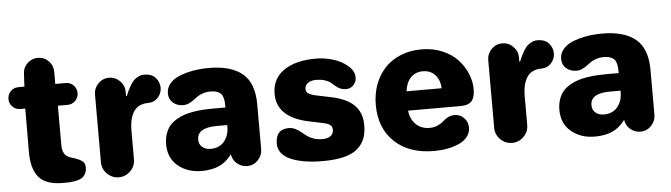

<svg xmlns="http://www.w3.org/2000/svg" viewBox="-46 -879 3763 1077"><g transform="rotate(-5 1835.5 -341.0)"><path d="M6.8 -482.9Q6.8 -508.8 24.7 -526.9Q42.5 -544.9 67.9 -544.9H102.1L106 -619.1Q107.4 -652.3 132.3 -675.8Q157.2 -699.2 190.9 -699.2Q226.1 -699.2 251 -674.1Q275.9 -648.9 275.9 -613.8V-544.9H335Q360.4 -544.9 378.2 -526.9Q396 -508.8 396 -483.9Q396 -458 378.2 -439.9Q360.4 -421.9 335 -421.9H279.8V-199.2Q279.8 -179.2 284.7 -164.8Q289.6 -150.4 298.8 -142.3Q308.1 -134.3 315.7 -130.6Q323.2 -127 334 -124Q370.6 -113.3 388.2 -100.8Q405.8 -88.4 405.8 -64Q405.8 -42.5 397.2 -27.6Q388.7 -12.7 377 -5.1Q365.2 2.4 344.5 6.6Q323.7 10.7 309.1 11.5Q294.4 12.2 270 12.2Q174.8 12.2 134.5 -35.4Q94.2 -83 95.2 -183.1L96.2 -421.9H67.9Q42.5 -421.9 24.7 -439.9Q6.8 -458 6.8 -482.9Z M492.7 -85V-466.8Q492.7 -502 518.1 -527.6Q543.5 -553.2 578.6 -553.2Q614.3 -553.2 639.9 -527.6Q665.5 -502 665.5 -466.8V-442.9H669.9Q677.7 -461.9 683.1 -473.1Q688.5 -484.4 698.7 -501.7Q709 -519 719 -528.6Q729 -538.1 743.9 -545.7Q758.8 -553.2 775.9 -553.2Q820.8 -553.2 841.8 -527.8Q862.8 -502.4 862.8 -472.2Q862.8 -441.4 841.1 -417.2Q819.3 -393.1 784.7 -393.1Q754.9 -393.1 733.4 -381.1Q711.9 -369.1 700.4 -347.9Q689 -326.7 683.8 -302.5Q678.7 -278.3 678.7 -249V-85Q678.7 -46.9 651.4 -19.5Q624 7.8 585.9 7.8Q547.9 7.8 520.3 -19.5Q492.7 -46.9 492.7 -85Z M865.7 -152.8Q865.7 -185.5 875 -212.4Q884.3 -239.3 899.7 -257.3Q915 -275.4 938 -288.8Q960.9 -302.2 984.4 -310.1Q1007.8 -317.9 1037.6 -322.5Q1067.4 -327.1 1092.5 -328.6Q1117.7 -330.1 1147.5 -330.1H1215.3Q1215.3 -350.1 1214.1 -362.8Q1212.9 -375.5 1208.7 -388.9Q1204.6 -402.3 1196.5 -409.7Q1188.5 -417 1174.3 -421.9Q1160.2 -426.8 1139.6 -426.8Q1116.2 -426.8 1096.7 -420.2Q1077.1 -413.6 1064.2 -404.5Q1051.3 -395.5 1039.1 -386.2Q1026.9 -377 1012 -370.4Q997.1 -363.8 980.5 -363.8Q946.8 -363.8 923.6 -384Q900.4 -404.3 900.4 -437Q900.4 -464.4 916.5 -486.3Q932.6 -508.3 957.5 -521.5Q982.4 -534.7 1015.4 -543.5Q1048.3 -552.2 1079.6 -555.7Q1110.8 -559.1 1141.6 -559.1Q1265.1 -559.1 1329.8 -505.9Q1394.5 -452.6 1394.5 -332V-81.1Q1394.5 -44.9 1369.6 -18.6Q1344.7 7.8 1308.6 7.8Q1275.9 7.8 1251.5 -13.2Q1227.1 -34.2 1222.7 -65.9Q1191.4 -23.4 1149.9 -5.1Q1108.4 13.2 1051.8 13.2Q972.7 13.2 919.2 -31.2Q865.7 -75.7 865.7 -152.8ZM1047.4 -164.1Q1047.4 -136.7 1065.9 -121.3Q1084.5 -106 1112.8 -106Q1161.6 -106 1189.2 -138.9Q1216.8 -171.9 1216.8 -222.2V-231H1157.7Q1047.4 -231 1047.4 -164.1Z M1733.4 17.1Q1679.2 17.1 1634.8 10Q1590.3 2.9 1556.2 -11.2Q1522 -25.4 1503.2 -48.6Q1484.4 -71.8 1484.4 -102.1Q1484.4 -184.1 1558.6 -184.1Q1577.6 -184.1 1594.5 -176Q1611.3 -168 1625.2 -156.5Q1639.2 -145 1654.3 -133.5Q1669.4 -122.1 1691.7 -114Q1713.9 -106 1740.7 -106Q1770.5 -106 1787.6 -117.9Q1804.7 -129.9 1804.7 -153.8Q1804.7 -170.4 1793 -180.2Q1781.2 -189.9 1746.6 -196.8L1678.7 -210.9Q1496.6 -247.6 1496.6 -381.8Q1496.6 -467.3 1563.2 -513.2Q1629.9 -559.1 1743.7 -559.1Q1792.5 -559.1 1840.8 -544.4Q1889.2 -529.8 1923.3 -500.2Q1957.5 -470.7 1957.5 -434.1Q1957.5 -410.2 1940.9 -392.1Q1924.3 -374 1899.4 -374Q1879.4 -374 1864.5 -380.9Q1849.6 -387.7 1839.1 -397.5Q1828.6 -407.2 1816.7 -416.7Q1804.7 -426.3 1783.9 -433.1Q1763.2 -439.9 1734.4 -439.9Q1706.5 -439.9 1689 -427.5Q1671.4 -415 1671.4 -394Q1671.4 -377.4 1685.5 -368.2Q1699.7 -358.9 1733.4 -352.1L1811.5 -335.9Q1900.4 -317.4 1941.4 -274.9Q1982.4 -232.4 1982.4 -164.1Q1982.4 -120.6 1970 -88.4Q1957.5 -56.2 1929.4 -31.7Q1901.4 -7.3 1852.3 4.9Q1803.2 17.1 1733.4 17.1Z M2056.6 -271Q2056.6 -333 2076.4 -386Q2096.2 -439 2132.1 -477.3Q2168 -515.6 2221.2 -537.4Q2274.4 -559.1 2338.4 -559.1Q2401.9 -559.1 2455.1 -536.9Q2508.3 -514.6 2541.5 -478.8Q2574.7 -442.9 2593 -399.4Q2611.3 -356 2611.3 -311Q2611.3 -266.6 2593.3 -244.9Q2575.2 -223.1 2529.3 -223.1H2234.4Q2239.7 -174.3 2269.8 -145.3Q2299.8 -116.2 2346.7 -116.2Q2372.1 -116.2 2392.3 -125.5Q2412.6 -134.8 2424.3 -146Q2436 -157.2 2453.6 -166.5Q2471.2 -175.8 2491.7 -175.8Q2522.5 -175.8 2544.4 -153.6Q2566.4 -131.3 2566.4 -99.1Q2566.4 -69.8 2548.3 -47.1Q2530.3 -24.4 2500.2 -11.2Q2470.2 2 2435.1 8.5Q2399.9 15.1 2361.3 15.1Q2220.2 15.1 2138.4 -62.3Q2056.6 -139.6 2056.6 -271ZM2235.4 -332H2432.6Q2430.7 -379.9 2404.3 -408Q2377.9 -436 2335.4 -436Q2293.5 -436 2267.1 -408.2Q2240.7 -380.4 2235.4 -332Z M2707 -85V-466.8Q2707 -502 2732.4 -527.6Q2757.8 -553.2 2793 -553.2Q2828.6 -553.2 2854.2 -527.6Q2879.9 -502 2879.9 -466.8V-442.9H2884.3Q2892.1 -461.9 2897.5 -473.1Q2902.8 -484.4 2913.1 -501.7Q2923.3 -519 2933.3 -528.6Q2943.4 -538.1 2958.3 -545.7Q2973.1 -553.2 2990.2 -553.2Q3035.2 -553.2 3056.2 -527.8Q3077.1 -502.4 3077.1 -472.2Q3077.1 -441.4 3055.4 -417.2Q3033.7 -393.1 2999 -393.1Q2969.2 -393.1 2947.8 -381.1Q2926.3 -369.1 2914.8 -347.9Q2903.3 -326.7 2898.2 -302.5Q2893.1 -278.3 2893.1 -249V-85Q2893.1 -46.9 2865.7 -19.5Q2838.4 7.8 2800.3 7.8Q2762.2 7.8 2734.6 -19.5Q2707 -46.9 2707 -85Z M3080.1 -152.8Q3080.1 -185.5 3089.4 -212.4Q3098.6 -239.3 3114 -257.3Q3129.4 -275.4 3152.3 -288.8Q3175.3 -302.2 3198.7 -310.1Q3222.2 -317.9 3252 -322.5Q3281.7 -327.1 3306.9 -328.6Q3332 -330.1 3361.8 -330.1H3429.7Q3429.7 -350.1 3428.5 -362.8Q3427.2 -375.5 3423.1 -388.9Q3418.9 -402.3 3410.9 -409.7Q3402.8 -417 3388.7 -421.9Q3374.5 -426.8 3354 -426.8Q3330.6 -426.8 3311 -420.2Q3291.5 -413.6 3278.6 -404.5Q3265.6 -395.5 3253.4 -386.2Q3241.2 -377 3226.3 -370.4Q3211.4 -363.8 3194.8 -363.8Q3161.1 -363.8 3137.9 -384Q3114.7 -404.3 3114.7 -437Q3114.7 -464.4 3130.9 -486.3Q3147 -508.3 3171.9 -521.5Q3196.8 -534.7 3229.7 -543.5Q3262.7 -552.2 3293.9 -555.7Q3325.2 -559.1 3356 -559.1Q3479.5 -559.1 3544.2 -505.9Q3608.9 -452.6 3608.9 -332V-81.1Q3608.9 -44.9 3584 -18.6Q3559.1 7.8 3522.9 7.8Q3490.2 7.8 3465.8 -13.2Q3441.4 -34.2 3437 -65.9Q3405.8 -23.4 3364.3 -5.1Q3322.8 13.2 3266.1 13.2Q3187 13.2 3133.5 -31.2Q3080.1 -75.7 3080.1 -152.8ZM3261.7 -164.1Q3261.7 -136.7 3280.3 -121.3Q3298.8 -106 3327.1 -106Q3376 -106 3403.6 -138.9Q3431.2 -171.9 3431.2 -222.2V-231H3372.1Q3261.7 -231 3261.7 -164.1Z"/></g></svg>

Font: Jellee Roman
Style: Bold
Weight: 700
Designer: Alfredo Marco Pradil
Foundry: Alfredo Marco Pradil and JAM Design
Version: Version 1.000